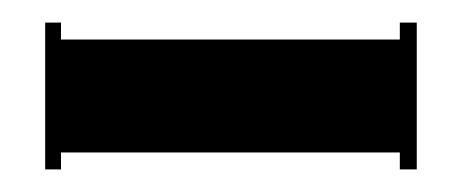

<svg xmlns="http://www.w3.org/2000/svg" viewBox="-20 -520 409 170"><path d="M20 -500H34V-485H334V-500H349V-370H334V-385H34V-370H20Z"/></svg>

Font: Copperplate CC
Style: Regular
Weight: 400
Designer: indestructible type*
Foundry: Cowboy Collective
Version: Version 1.000